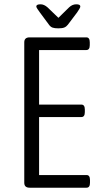

<svg xmlns="http://www.w3.org/2000/svg" viewBox="-20 -874 466 894"><path d="M118 0Q93 0 93 -23V-677Q93 -700 118 -700H382Q398 -700 398 -677V-664Q398 -641 382 -641H162V-387H359Q375 -387 375 -364V-352Q375 -329 359 -329H162V-59H383Q399 -59 399 -36V-23Q399 0 383 0ZM335 -854Q354 -854 354 -844Q354 -839 349 -831.5Q344 -824 339 -816L296 -759Q289 -750 279.5 -746Q270 -742 252 -742Q234 -742 224.5 -745.5Q215 -749 208 -759L165 -817Q160 -824 154.5 -832Q149 -840 149 -844Q149 -854 169 -854Q185 -854 201 -840L252 -791L302 -840Q317 -854 335 -854Z"/></svg>

Font: Asap Condensed Light
Style: Regular
Weight: 300
Width: 3
Designer: Pablo Cosgaya
Foundry: Omnibus-Type
Version: Version 3.001; ttfautohint (v1.8.4.7-5d5b)